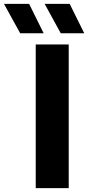

<svg xmlns="http://www.w3.org/2000/svg" viewBox="-112 -969 454 989"><path d="M72 0V-740H242V0ZM201 -797.5 118 -949H247L322 -797.5ZM-8 -797.5 -91.5 -949H38L113 -797.5Z"/></svg>

Font: Encode Sans SC SemiExpanded
Style: Bold
Weight: 700
Width: 6
Designer: Multiple Designers
Foundry: Impallari Type
Version: Version 3.002